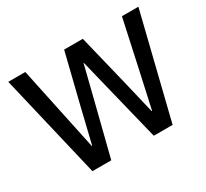

<svg xmlns="http://www.w3.org/2000/svg" viewBox="-140 -910 1206 1122"><g transform="rotate(-30 463.0 -349.0)"><path d="M189 0 24 -698H139L210 -362L259 -130H262L318 -362L401 -698H527L609 -362L664 -131H667L718 -362L791 -698H902L730 0H603L514 -361L462 -573H460L407 -361L316 0Z"/></g></svg>

Font: Plexus Sans Medium
Style: Regular
Weight: 500
Version: Version 2.001;PS 002.001;hotconv 1.0.70;makeotf.lib2.5.58329